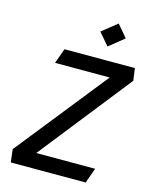

<svg xmlns="http://www.w3.org/2000/svg" viewBox="-138 -1048 896 1137"><g transform="rotate(15 310.0 -480.0)"><path d="M41 0H500L533 -93H172.5L616.5 -655L606 -730H174.5L141.5 -637.5H476.5L31.5 -79ZM352.5 -886 416.5 -811.5 508.5 -886 445.5 -960Z"/></g></svg>

Font: Monaspace Krypton Medium
Style: Italic
Weight: 500
Italic angle: -11°
Designer: Riley Cran & the Lettermatic Team
Foundry: Lettermatic
Version: Version 1.101 (Monaspace Krypton)